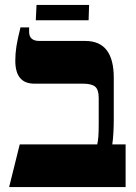

<svg xmlns="http://www.w3.org/2000/svg" viewBox="-20 -758 553 778"><path d="M17 0H489V-173H435Q438 -193 439.5 -220.5Q441 -248 441 -273V-443Q441 -592 326 -592H140Q98 -592 98 -629V-647H63Q51 -599 46.5 -570Q42 -541 42 -512Q42 -419 119 -419H315Q352 -419 366 -406.5Q380 -394 380 -361V-256Q380 -221 378.5 -203.5Q377 -186 374 -173H60ZM125 -676 128 -738H341L339 -676Z"/></svg>

Font: Noto Serif Hebrew SemiCondensed Extra
Style: Regular
Weight: 800
Width: 4
Designer: Monotype Design Team
Foundry: Monotype Imaging Inc.
Version: Version 1.901